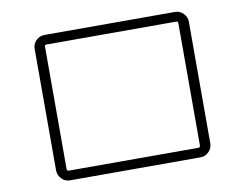

<svg xmlns="http://www.w3.org/2000/svg" viewBox="-76 -812 1152 903"><g transform="rotate(-10 500.0 -360.0)"><path d="M181.6 -652.3V-68.4Q181.6 -59.6 190.4 -58.6H809.6Q817.4 -58.6 818.4 -68.4V-652.3Q818.4 -661.1 809.6 -661.1H190.4Q181.6 -661.1 181.6 -652.3ZM188.5 -12.7Q165 -12.7 148.4 -29.8Q131.8 -46.9 131.8 -70.3V-650.4Q131.8 -673.8 148.4 -690.4Q165 -707 188.5 -707H811.5Q835 -707 851.6 -689.9Q868.2 -672.9 868.2 -650.4V-70.3Q868.2 -46.9 851.6 -29.8Q835 -12.7 811.5 -12.7Z"/></g></svg>

Font: Rounded Mgen+ 1mn light
Style: Regular
Weight: 200
Designer: [Source Han Sans]
Ryoko NISHIZUKA  (kana & ideographs); Paul D. Hunt (Latin, Greek & Cyrillic); Wenlong ZHANG  (bopomofo
Version: Version 1.059.20150602